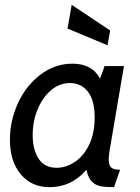

<svg xmlns="http://www.w3.org/2000/svg" viewBox="-20 -763 580 793"><path d="M21 -186Q21 -265 54.5 -337.5Q88 -410 147.5 -455Q207 -500 279 -500Q361 -500 393 -438L412 -490H492L433 -143Q429 -122 429 -104Q429 -80 439.5 -71Q450 -62 476 -62L451 10Q416 10 395 6Q374 2 359 -13.5Q344 -29 337 -62Q276 10 184 10Q110 10 65.5 -43.5Q21 -97 21 -186ZM371 -277Q371 -349 343 -384.5Q315 -420 269 -420Q226 -420 191 -390.5Q156 -361 135.5 -311.5Q115 -262 115 -205Q115 -145 139.5 -107.5Q164 -70 214 -70Q253 -70 289.5 -94.5Q326 -119 348.5 -166Q371 -213 371 -277ZM259 -645 276 -743 435 -637 424 -576Z"/></svg>

Font: Cabin
Style: Italic
Weight: 400
Italic angle: -7°
Designer: Pablo Impallari
Foundry: Pablo Impallari. http://www.impallari.com Igino Marini. http://www.ikern.com
Version: Version 2.200